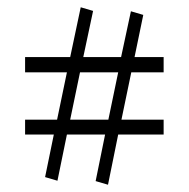

<svg xmlns="http://www.w3.org/2000/svg" viewBox="-20 -588 520 528"><path d="M277 -80 243 -90 269 -218H164L138 -91L104 -101L128 -218H49V-259H137L164 -389H49V-431H173L202 -568L236 -558L209 -431H313L340 -557L374 -547L350 -431H430V-389H341L314 -259H430V-218H305ZM173 -259H278L305 -389H200Z"/></svg>

Font: Arsenal SC
Style: Regular
Weight: 400
Designer: Andrij Shevchenko
Foundry: Stairsfor
Version: Version 2.001; ttfautohint (v1.8.4.7-5d5b)